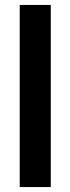

<svg xmlns="http://www.w3.org/2000/svg" viewBox="-20 -759 286 779"><path d="M60 -739H186V0H60Z"/></svg>

Font: Prompt Medium
Style: Regular
Weight: 500
Designer: Katatrad Team
Foundry: CadsonDemak
Version: Version 1.001